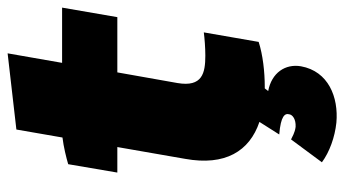

<svg xmlns="http://www.w3.org/2000/svg" viewBox="-220 -483 904 504"><g transform="rotate(-90 232.0 -231.0)"><path d="M257 12C295 12 340 7 374 -4L399 -148C384 -146 359 -144 338 -144C292 -144 255 -152 266 -217L294 -375H439L464 -520H319L344 -663L144 -640L123 -519C98 -516 70 -509 53 -504L31 -375H98L67 -197C48 -92 87 -28 164 -2L131 50C180 54 187 65 184 76C183 85 171 94 151 93C135 91 125 84 118 81L58 162C85 182 124 196 162 200C229 206 297 179 310 107C317 66 293 30 245 21L252 12Z"/></g></svg>

Font: Fixel Display Black
Style: Italic
Weight: 900
Italic angle: -10°
Designer: AlfaBravo + MacPaw
Foundry: Kyrylo Tkachov, Marchela Mozhyna, Serhii Makarenko, Maria Weinstein, Zakhar Kryvoshyya
Version: Version 1.210;Glyphs 3.2 (3217)